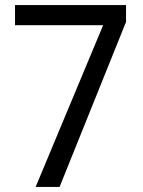

<svg xmlns="http://www.w3.org/2000/svg" viewBox="-20 -734 560 754"><path d="M120 0H214L475 -648V-714H39V-635H385Z"/></svg>

Font: Noto Sans Lao SemiCondensed
Style: Regular
Weight: 400
Width: 4
Designer: Monotype Design Team
Foundry: Monotype Imaging Inc.
Version: Version 2.003